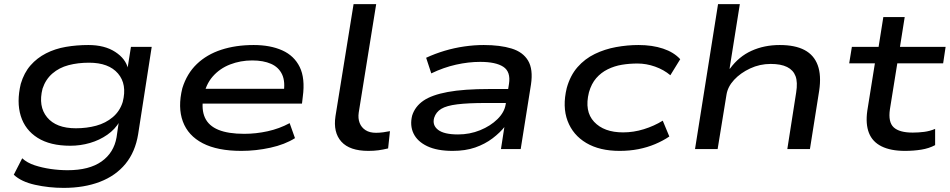

<svg xmlns="http://www.w3.org/2000/svg" viewBox="-20 -725 4620 934"><path d="M290 189Q218 189 150.5 174Q83 159 47 125L88 45Q112 67 148.5 79Q185 91 226.5 97Q268 103 309 103Q414 103 474 60.5Q534 18 547 -57L558 -133L562 -134Q540 -96 502 -69.5Q464 -43 417.5 -29.5Q371 -16 322 -16Q224 -16 163 -54.5Q102 -93 81 -161Q60 -229 81 -317Q97 -371 128.5 -407Q160 -443 204 -465.5Q248 -488 300.5 -497Q353 -506 410 -506Q489 -506 540.5 -472.5Q592 -439 603 -390H600L617 -497H718L652 -72Q638 14 590.5 72Q543 130 466 159.5Q389 189 290 189ZM349 -101Q402 -101 448 -113.5Q494 -126 528.5 -155Q563 -184 577 -229Q599 -315 554 -367.5Q509 -420 413 -420Q359 -420 313.5 -408Q268 -396 235 -367.5Q202 -339 187 -294Q165 -208 209 -154.5Q253 -101 349 -101Z M1154 9Q1038 9 966.5 -28Q895 -65 869.5 -134Q844 -203 867 -296Q889 -367 937.5 -413.5Q986 -460 1056.5 -483Q1127 -506 1214 -506Q1295 -506 1353 -480Q1411 -454 1438 -399Q1465 -344 1453 -255L1449 -221H940L951 -293H1387L1359 -269Q1369 -327 1352.5 -362.5Q1336 -398 1298.5 -414.5Q1261 -431 1207 -431Q1150 -431 1099.5 -411.5Q1049 -392 1014.5 -352.5Q980 -313 970 -253L969 -251Q959 -192 977 -152.5Q995 -113 1042.5 -93.5Q1090 -74 1168 -74Q1225 -74 1282 -86.5Q1339 -99 1389 -126L1415 -53Q1366 -22 1295.5 -6.5Q1225 9 1154 9Z M1772 9Q1681 9 1640.5 -36Q1600 -81 1612 -160L1700 -705H1810L1725 -177Q1721 -149 1729.5 -127Q1738 -105 1758 -92Q1778 -79 1809 -79Q1826 -79 1844.5 -81.5Q1863 -84 1877 -87L1868 -3Q1843 3 1821 6Q1799 9 1772 9Z M2182 9Q2106 9 2058 -14Q2010 -37 1991.5 -76Q1973 -115 1985 -163Q1999 -207 2039.5 -235Q2080 -263 2158 -277.5Q2236 -292 2361 -292H2473L2463 -224H2343Q2257 -224 2204.5 -217.5Q2152 -211 2126.5 -195.5Q2101 -180 2092 -152Q2082 -116 2111 -93.5Q2140 -71 2208 -71Q2265 -71 2315.5 -91.5Q2366 -112 2400 -145.5Q2434 -179 2440 -218L2456 -317Q2465 -376 2428.5 -400Q2392 -424 2316 -424Q2259 -424 2198.5 -410.5Q2138 -397 2078 -368L2053 -444Q2096 -464 2143 -478Q2190 -492 2238.5 -499Q2287 -506 2333 -506Q2413 -506 2468.5 -489Q2524 -472 2549 -430Q2574 -388 2563 -314L2513 0H2417L2434 -110L2437 -111Q2413 -80 2376 -52Q2339 -24 2291.5 -7.5Q2244 9 2182 9Z M2994 9Q2897 9 2832 -29.5Q2767 -68 2741 -137Q2715 -206 2737 -297Q2754 -358 2789.5 -398.5Q2825 -439 2873.5 -462.5Q2922 -486 2977 -496Q3032 -506 3086 -506Q3153 -506 3205.5 -488.5Q3258 -471 3289 -437L3241 -359Q3209 -386 3166.5 -401Q3124 -416 3081 -416Q3042 -416 3005.5 -410Q2969 -404 2936.5 -388Q2904 -372 2880.5 -345Q2857 -318 2845 -276Q2822 -184 2870 -132.5Q2918 -81 3011 -81Q3062 -81 3112 -96.5Q3162 -112 3204 -138L3236 -61Q3205 -40 3167 -24Q3129 -8 3086 0.5Q3043 9 2994 9Z M3361 0 3473 -705H3579L3529 -391H3531Q3574 -450 3636 -478Q3698 -506 3773 -506Q3848 -506 3894 -481.5Q3940 -457 3958 -407.5Q3976 -358 3965 -284L3920 0H3810L3853 -275Q3861 -325 3850 -354.5Q3839 -384 3809 -399Q3779 -414 3729 -414Q3676 -414 3629 -392Q3582 -370 3551 -336.5Q3520 -303 3514 -264L3471 0Z M4382 9Q4313 9 4268.5 -13Q4224 -35 4207 -78.5Q4190 -122 4199 -186L4236 -417H4111L4124 -497H4254L4277 -642H4381L4358 -497H4580L4568 -417H4345L4309 -193Q4300 -131 4327.5 -105.5Q4355 -80 4420 -80Q4448 -80 4475.5 -83.5Q4503 -87 4529 -98V-19Q4499 -3 4461.5 3Q4424 9 4382 9Z"/></svg>

Font: Nunito Sans 7pt Expanded Medium
Style: Italic
Weight: 500
Width: 7
Italic angle: -9°
Designer: Vernon Adams
Foundry: Vernon Adams
Version: Version 3.101;gftools[0.9.27]